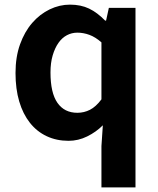

<svg xmlns="http://www.w3.org/2000/svg" viewBox="-20 -594 684 829"><path d="M418 37 424 -53Q395 -24 356.5 -5Q318 14 276 14Q224 14 181.5 -6Q139 -26 109 -64Q79 -102 63 -156Q47 -210 47 -279Q47 -348 66.5 -402.5Q86 -457 119 -495Q152 -533 194.5 -553.5Q237 -574 282 -574Q329 -574 364.5 -557Q400 -540 434 -505H438L450 -560H565V215H418ZM314 -107Q343 -107 368.5 -120Q394 -133 418 -165V-411Q392 -434 366 -443.5Q340 -453 314 -453Q290 -453 269 -442Q248 -431 232.5 -409Q217 -387 207.5 -355Q198 -323 198 -281Q198 -193 228 -150Q258 -107 314 -107Z"/></svg>

Font: SpoqaHanSansJP-Bold
Style: Regular
Weight: 700
Designer: [Source Han Sans]
Ryoko NISHIZUKA  (kana & ideographs); Paul D. Hunt (Latin, Greek & Cyrillic); Wenlong ZHANG  (bopomofo
Foundry: Spoqa (http://bi.spoqa.com)
Version: Version 1.002.20150607